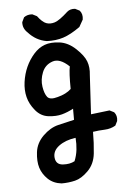

<svg xmlns="http://www.w3.org/2000/svg" viewBox="-54 -671 607 840"><g transform="rotate(-5 250.0 -251.0)"><path d="M182.6 127Q146.5 123 123 100.6Q99.6 78.1 90.8 49.8Q82 21.5 86.9 -18.6Q91.8 -58.6 123 -89.4Q154.3 -120.1 189.9 -128.9Q225.6 -137.7 260.7 -145.5V-194.3Q235.4 -180.7 210 -173.8Q184.6 -167 150.9 -170.9Q117.2 -174.8 93.8 -203.1Q70.3 -231.4 62.5 -262.7Q54.7 -293.9 59.6 -329.1Q64.5 -364.3 78.1 -394.5Q91.8 -424.8 113.3 -449.2Q134.8 -473.6 161.6 -483.4Q188.5 -493.2 226.6 -488.3Q264.6 -483.4 297.9 -452.1Q331.1 -420.9 340.8 -394.5Q350.6 -368.2 346.7 -335L336.9 -163.1L418.9 -172.9L438.5 -163.1Q452.1 -147.5 448.2 -124L438.5 -104.5Q417 -91.8 390.6 -90.8Q364.3 -89.8 338.9 -85.9Q338.9 -37.1 334 8.8Q329.1 54.7 299.8 84Q270.5 113.3 242.2 120.1Q213.9 127 182.6 127ZM247.1 35.2Q256.8 11.7 259.8 -13.7Q262.7 -39.1 260.7 -66.4Q215.8 -60.5 187 -39.1Q158.2 -17.6 161.6 12.7Q165 43 195.3 44.9Q225.6 46.9 247.1 35.2ZM198.2 -251Q236.3 -260.7 257.8 -281.2Q256.8 -352.5 262.7 -379.9Q221.7 -418.9 189 -407.7Q156.2 -396.5 143.6 -364.7Q130.9 -333 135.7 -301.8Q140.6 -270.5 152.3 -255.9Q164.1 -241.2 198.2 -251ZM171.9 -499Q125 -506.8 91.8 -543.9Q70.3 -563.5 72.3 -590.8L82 -611.3Q97.7 -623 119.1 -621.1L138.7 -611.3Q159.2 -584 176.3 -577.6Q193.4 -571.3 213.9 -577.6Q234.4 -584 272.5 -619.1Q286.1 -630.9 307.6 -628.9L327.1 -619.1Q340.8 -603.5 336.9 -579.1L319.3 -547.9Q278.3 -518.6 245.1 -507.8Q211.9 -497.1 171.9 -499Z"/></g></svg>

Font: NaikaiFont
Style: Regular
Weight: 400
Version: Version 1.67